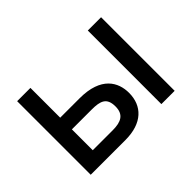

<svg xmlns="http://www.w3.org/2000/svg" viewBox="-99 -717 930 930"><g transform="rotate(-45 365.5 -252.0)"><path d="M316 0C432 0 490 -61 490 -149C490 -222 449 -300 302 -300H169V-504H78V0ZM653 0V-504H562V0ZM169 -220H304C364 -220 397 -209 397 -149C397 -94 363 -77 306 -77H169Z"/></g></svg>

Font: Hibana SubMedium
Style: Regular
Weight: 500
Width: 6
Designer: pygmalion
Foundry: ybstudio
Version: Version 0.930;hotconv 1.0.109;makeotfexe 2.5.65596